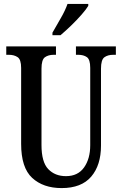

<svg xmlns="http://www.w3.org/2000/svg" viewBox="-20 -951 624 981"><path d="M295 10Q201 10 144.5 -42Q88 -94 88 -216V-604Q88 -647 70 -659Q52 -671 26 -671H12V-714H266V-671H254Q227 -671 209.5 -658.5Q192 -646 192 -600V-210Q192 -123 226.5 -87Q261 -51 317 -51Q378 -51 409.5 -95.5Q441 -140 441 -209V-604Q441 -647 424 -659Q407 -671 380 -671H368V-714H572V-671H558Q531 -671 513.5 -658.5Q496 -646 496 -600V-207Q496 -107 446 -48.5Q396 10 295 10ZM248 -784Q269 -821 291 -859Q313 -897 325 -931H431V-921Q421 -904 397 -876.5Q373 -849 343.5 -820.5Q314 -792 289 -771H248Z"/></svg>

Font: Noto Serif Myanmar ExtraCondensed Medium
Style: Regular
Weight: 500
Width: 2
Designer: Ben Mitchell and the Monotype Design Team
Foundry: Monotype Imaging Inc.
Version: Version 2.106; ttfautohint (v1.8.4.7-5d5b)